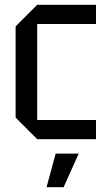

<svg xmlns="http://www.w3.org/2000/svg" viewBox="-20 -580 445 800"><path d="M45 -90V-470L135 -560H380V-480H135V-80H380V0H135ZM174 200 212 60H308L245 200Z"/></svg>

Font: Tektur SemiCondensed
Style: Regular
Weight: 400
Width: 4
Designer: Adam Jagosz
Foundry: Adam Jagosz
Version: Version 1.005;gftools[0.9.30]